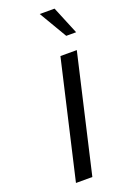

<svg xmlns="http://www.w3.org/2000/svg" viewBox="-184 -1053 748 1113"><g transform="rotate(-20 190.0 -496.0)"><path d="M181.2 0H80.1L247.1 -722.2H348.1ZM379.9 -820.8H318.8L217.8 -992.2H309.1Z"/></g></svg>

Font: Perun
Style: Italic
Weight: 400
Italic angle: -12°
Foundry: Stefan Peev, Context Ltd
Version: Version 001.000